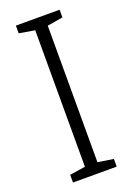

<svg xmlns="http://www.w3.org/2000/svg" viewBox="-139 -768 567 821"><g transform="rotate(-20 144.5 -357.0)"><path d="M244 0H45V-35L116 -46V-667L45 -679V-714H244V-679L173 -667V-46L244 -35Z"/></g></svg>

Font: Noto Sans Khmer UI SemiCondensed Light
Style: Regular
Weight: 300
Width: 4
Designer: Danh Hong and the Monotype Design Team
Foundry: Monotype Imaging Inc.
Version: Version 2.002; ttfautohint (v1.8.4.7-5d5b)